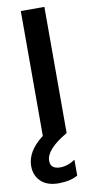

<svg xmlns="http://www.w3.org/2000/svg" viewBox="-111 -715 495 1010"><g transform="rotate(-10 136.0 -210.5)"><path d="M220 230Q179 253 117.5 253Q56 253 23 221Q-10 189 -10 139Q-10 60 78 -7V-674H204V0Q88 67 88 128Q88 172 140 172Q180 172 220 145Z"/></g></svg>

Font: Hind Guntur SemiBold
Style: Regular
Weight: 600
Designer: Manushi Parikh, Hitesh Malaviya
Foundry: Indian Type Foundry
Version: Version 1.000;PS 1.0;hotconv 1.0.86;makeotf.lib2.5.63406; tt